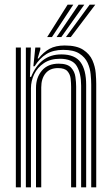

<svg xmlns="http://www.w3.org/2000/svg" viewBox="-20 -804 478 824"><path d="M371.5 0V-440.8Q371.5 -459.8 369.1 -485.1Q366.8 -510.5 356 -534.4Q345.2 -558.2 320.6 -574.1Q296 -590 251 -590Q208.5 -590 179.2 -572Q150 -554 128.5 -519.5H123.2L131.5 -600H153L153.2 -592L141.5 -553.2H145.5Q166.5 -580.2 192.6 -594.5Q218.8 -608.8 257.8 -608.8Q309 -608.8 337 -590.4Q365 -572 376.8 -544.9Q388.5 -517.8 390.8 -490.2Q393 -462.8 393 -444.8V0ZM48 0V-600H69.5V0ZM91 0V-600H112.5L108.5 -474H113.5Q131.8 -519.8 164.2 -545.4Q196.8 -571 244.8 -570.5Q301.5 -570.2 325.6 -537.1Q349.8 -504 349.8 -439.2V0H328.2V-436.5Q328.2 -488.8 309.6 -520.2Q291 -551.8 237 -551.8Q196.2 -551.8 168.6 -533.2Q141 -514.8 126.9 -485.8Q112.8 -456.8 112.8 -425.2V0ZM134.5 0V-427Q134.5 -471.2 159.8 -501Q185 -530.8 232 -530.8Q269.5 -530.8 285 -513.9Q300.5 -497 303.6 -474Q306.8 -451 306.8 -432.5V0H285.2V-431.2Q285.2 -447.2 283.2 -466Q281.2 -484.8 269.6 -498.2Q258 -511.8 228.8 -511.8Q194 -511.8 175.5 -489.1Q157 -466.5 157 -429V0ZM182.5 -645 270.2 -784H294.5L203 -645ZM263 -645 364.8 -784H389L283.8 -645ZM222.8 -645 317.5 -784H341.8L243.2 -645Z"/></svg>

Font: Big Shoulders Inline Display
Style: Bold
Weight: 700
Designer: Patric King
Foundry: XO Type Co
Version: Version 1.000